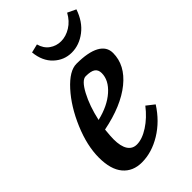

<svg xmlns="http://www.w3.org/2000/svg" viewBox="-218 -777 863 863"><g transform="rotate(-45 213.5 -345.0)"><path d="M27 -140Q27 -216 64 -303.5Q101 -391 155 -450.5Q209 -510 254 -510Q328 -510 366.5 -489Q405 -468 405 -428Q405 -351 333.5 -293Q262 -235 136 -210Q132 -170 132 -152Q132 -107 147 -84Q162 -61 190 -61Q224 -61 265 -87.5Q306 -114 340 -158L377 -129Q335 -63 273.5 -25.5Q212 12 149 12Q92 12 59.5 -26.5Q27 -65 27 -140ZM305 -400Q305 -421 291 -431Q277 -441 244 -441Q219 -441 190.5 -387.5Q162 -334 146 -261Q218 -278 261.5 -316.5Q305 -355 305 -400ZM275 -560Q227 -560 191 -593.5Q155 -627 149 -687L190 -697Q199 -664 223 -647Q247 -630 277 -630Q308 -630 338 -648.5Q368 -667 387 -702L427 -683Q407 -624 365 -592Q323 -560 275 -560Z"/></g></svg>

Font: Andada Pro SemiBold
Style: Italic
Weight: 600
Italic angle: -6.99998°
Designer: Carolina Giovagnoli
Foundry: Huerta Tipografica
Version: Version 3.005